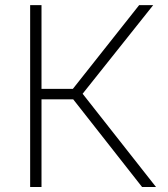

<svg xmlns="http://www.w3.org/2000/svg" viewBox="-20 -748 672 768"><path d="M100.6 0V-727.5H146V-392.6H271.5L536.6 -727.5H592.8L310.5 -373L604 0H548.3L272.9 -350.6H146V0Z"/></svg>

Font: Inter 17pt ExtraLight
Style: Regular
Weight: 250
Version: Version 4.001;git-66647c0bb